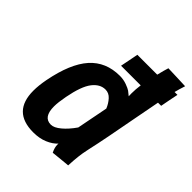

<svg xmlns="http://www.w3.org/2000/svg" viewBox="-192 -813 944 944"><g transform="rotate(45 279.5 -341.0)"><path d="M178.7 -233.4Q169.9 -187 169.9 -159.2Q169.9 -84.5 222.2 -84.5Q244.1 -84.5 272.5 -108.2Q300.8 -131.8 327.6 -170.4Q333 -197.8 343.5 -252Q354 -306.2 359.4 -333.5Q349.1 -358.9 331.8 -377.9Q314.5 -397 290.5 -397Q252.9 -397 224.4 -360.1Q195.8 -323.2 178.7 -233.4ZM52.2 -224.1Q79.1 -363.3 137.7 -429Q196.3 -494.6 293 -494.6Q318.4 -494.6 341.1 -486.3Q363.8 -478 373 -471.4Q382.3 -464.8 394.5 -454.1Q394.5 -457.5 394.3 -464.1Q394 -470.7 394 -473.6Q394 -501.5 398.4 -533.7H261.7Q265.1 -549.8 271.2 -581.3Q277.3 -612.8 280.3 -628.4H418.5Q428.2 -668.5 435.1 -689.5Q455.1 -689 495.4 -687.5Q535.6 -686 555.7 -685.1Q544.9 -651.4 539.1 -628.4H559.1Q555.7 -612.8 549.6 -581.3Q543.5 -549.8 540.5 -533.7H518.6Q510.7 -494.6 493.9 -404.1Q477.1 -313.5 464.1 -246.8Q451.2 -180.2 439.9 -130.4Q439.5 -128.4 438.7 -124.5Q438 -120.6 437.5 -118.7Q427.2 -73.2 424.3 -3.4Q408.2 -2 375.7 1.2Q343.3 4.4 326.7 6.3Q314.5 -18.1 314.5 -38.1Q314.5 -43 314.9 -45.4Q295.4 -23.9 262.9 -10.3Q230.5 3.4 188 3.4Q43.5 3.4 43.5 -142.1Q43.5 -178.7 52.2 -224.1Z"/></g></svg>

Font: Fantasque Sans Mono
Style: Bold Italic
Weight: 700
Italic angle: -11°
Monospace: yes
Designer: Jany Belluz
Version: Version 1.7.1